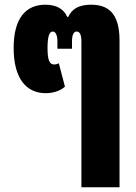

<svg xmlns="http://www.w3.org/2000/svg" viewBox="-20 -582 580 816"><path d="M326 214H488V-410C488 -533 433 -562 367 -562C318 -562 286 -546 270 -510H266C250 -546 217 -562 173 -562C93 -562 38 -509 38 -378C38 -248 92 -186 174 -186C211 -186 241 -199 256 -214L230 -313C224 -310 217 -308 210 -308C191 -308 182 -325 182 -378C182 -431 191 -448 204 -448C215 -448 224 -435 224 -406V-375H286V-406C286 -436 294 -448 306 -448C318 -448 326 -436 326 -406Z"/></svg>

Font: Noto Sans Thai ExtCond Blk
Style: Regular
Weight: 900
Width: 2
Designer: Monotype Design Team
Foundry: Monotype Imaging Inc.
Version: Version 2.002